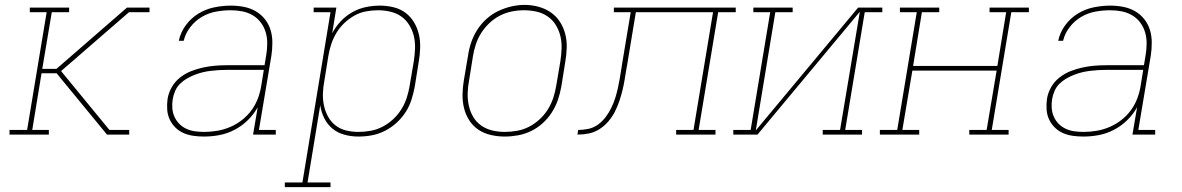

<svg xmlns="http://www.w3.org/2000/svg" viewBox="-20 -551 4840 786"><path d="M19 0V-19H91L171 -501H102V-520H263V-501H192L153 -269H211L500 -520H592V-501H508L230 -260L428 -19H509V0H418L238 -219L212 -251H150L112 -19H180V0Z M815 8Q815 8 815 8Q815 8 815 8Q793 8 771.5 5Q750 2 731 -6.5Q712 -15 697.5 -29.5Q683 -44 674.5 -62.5Q666 -81 664.5 -102.5Q663 -124 666 -146Q670 -171 683 -194Q696 -217 717 -233.5Q738 -250 762 -259.5Q786 -269 811 -274.5Q836 -280 860.5 -282Q885 -284 910 -284H1063L1070 -326Q1074 -350 1074 -374Q1074 -398 1067.5 -419.5Q1061 -441 1047.5 -459Q1034 -477 1014.5 -488.5Q995 -500 972 -504.5Q949 -509 925 -509Q895 -509 864.5 -503.5Q834 -498 806.5 -482Q779 -466 759 -440Q739 -414 732 -384H712Q719 -418 740.5 -447.5Q762 -477 792.5 -495.5Q823 -514 857.5 -521Q892 -528 925 -528Q952 -528 978 -523Q1004 -518 1026 -505.5Q1048 -493 1064 -473Q1080 -453 1087.5 -428.5Q1095 -404 1095 -376.5Q1095 -349 1091 -323L1040 -19H1109V0H1016L1035 -112Q1019 -83 994.5 -59Q970 -35 940 -19.5Q910 -4 878.5 2Q847 8 815 8ZM816 -11Q842 -11 869 -15.5Q896 -20 922 -31Q948 -42 971 -60Q994 -78 1010.5 -101Q1027 -124 1036.5 -150Q1046 -176 1050 -203L1060 -265H910Q893 -265 876.5 -264Q860 -263 843 -261Q826 -259 809.5 -255Q793 -251 776.5 -244.5Q760 -238 744.5 -229Q729 -220 716.5 -207.5Q704 -195 697 -178.5Q690 -162 687 -145Q684 -126 685.5 -107.5Q687 -89 694.5 -72.5Q702 -56 714.5 -43.5Q727 -31 743.5 -23.5Q760 -16 778.5 -13.5Q797 -11 816 -11Z M1146 215V196H1218L1333 -501H1264V-520H1357L1340 -415Q1354 -442 1375.5 -464.5Q1397 -487 1423 -501.5Q1449 -516 1478 -522Q1507 -528 1535 -528Q1563 -528 1590.5 -521.5Q1618 -515 1639.5 -499Q1661 -483 1675 -459.5Q1689 -436 1695 -409.5Q1701 -383 1700 -354Q1699 -325 1694 -297L1678 -197Q1673 -170 1664.5 -143Q1656 -116 1640.5 -92Q1625 -68 1603 -48Q1581 -28 1555 -15Q1529 -2 1502 3Q1475 8 1447 8Q1418 8 1390 0.5Q1362 -7 1341 -24.5Q1320 -42 1307.5 -67Q1295 -92 1291 -120L1239 196H1333V215ZM1447 -11Q1472 -11 1497 -15.5Q1522 -20 1545.5 -32Q1569 -44 1589 -62.5Q1609 -81 1623 -103.5Q1637 -126 1645 -150.5Q1653 -175 1657 -200L1674 -300Q1678 -326 1679 -352Q1680 -378 1674.5 -402Q1669 -426 1656 -447.5Q1643 -469 1623.5 -483Q1604 -497 1579 -503Q1554 -509 1528 -509Q1504 -509 1479 -504.5Q1454 -500 1431.5 -487.5Q1409 -475 1389.5 -456.5Q1370 -438 1357 -416Q1344 -394 1336 -370Q1328 -346 1324 -321L1308 -221Q1303 -196 1302 -170Q1301 -144 1306 -120Q1311 -96 1322.5 -74.5Q1334 -53 1353 -38Q1372 -23 1396.5 -17Q1421 -11 1447 -11Z M2046 8Q2017 8 1989 1.5Q1961 -5 1938.5 -20Q1916 -35 1901 -58.5Q1886 -82 1879.5 -109Q1873 -136 1873.5 -165Q1874 -194 1879 -223L1896 -323Q1900 -351 1909 -377.5Q1918 -404 1933.5 -428.5Q1949 -453 1971 -473Q1993 -493 2019 -505.5Q2045 -518 2073 -524.5Q2101 -531 2128 -531Q2156 -531 2184 -523.5Q2212 -516 2234.5 -500.5Q2257 -485 2272 -462Q2287 -439 2294 -411.5Q2301 -384 2300 -355Q2299 -326 2294 -297L2278 -197Q2273 -169 2264 -142.5Q2255 -116 2239.5 -91.5Q2224 -67 2202 -47Q2180 -27 2154 -14.5Q2128 -2 2100.5 3Q2073 8 2046 8ZM2046 -11Q2071 -11 2096.5 -15.5Q2122 -20 2145.5 -32Q2169 -44 2189 -62.5Q2209 -81 2223 -103.5Q2237 -126 2245 -150.5Q2253 -175 2257 -200L2274 -300Q2278 -326 2279 -352.5Q2280 -379 2274 -403.5Q2268 -428 2255 -449Q2242 -470 2221.5 -484Q2201 -498 2176 -503.5Q2151 -509 2125 -509Q2100 -509 2075 -504Q2050 -499 2026.5 -487Q2003 -475 1983.5 -456.5Q1964 -438 1950 -416Q1936 -394 1928 -369.5Q1920 -345 1916 -320L1900 -220Q1895 -194 1894.5 -168Q1894 -142 1899.5 -117.5Q1905 -93 1917.5 -72Q1930 -51 1950 -37Q1970 -23 1995 -17Q2020 -11 2046 -11Z M2344 0 2347 -19Q2368 -19 2389 -23.5Q2410 -28 2428 -41Q2446 -54 2459.5 -72Q2473 -90 2482.5 -109.5Q2492 -129 2498.5 -149.5Q2505 -170 2509.5 -190.5Q2514 -211 2517.5 -231.5Q2521 -252 2524 -272Q2525 -274 2525 -275.5Q2525 -277 2525 -279L2562 -501H2493V-520H2992V-501H2920L2840 -19H2909V0H2748V-19H2819L2899 -501H2583L2546 -277Q2546 -276 2545.5 -275Q2545 -274 2545 -273Q2541 -250 2537.5 -227.5Q2534 -205 2528.5 -182.5Q2523 -160 2515.5 -137.5Q2508 -115 2497 -93.5Q2486 -72 2470 -53.5Q2454 -35 2433.5 -22Q2413 -9 2390 -4.5Q2367 0 2344 0Z M2982 0V-19H3053L3133 -501H3064V-520H3225V-501H3154L3074 -17L3493 -520H3592V-501H3520L3440 -19H3509V0H3348V-19H3419L3500 -503L3081 0Z M3582 0V-19H3653L3733 -501H3664V-520H3825V-501H3754L3718 -281H4063L4099 -501H4031V-520H4192V-501H4120L4040 -19H4109V0H3948V-19H4019L4060 -262H3715L3674 -19H3743V0Z M4415 8Q4415 8 4415 8Q4415 8 4415 8Q4393 8 4371.5 5Q4350 2 4331 -6.5Q4312 -15 4297.5 -29.5Q4283 -44 4274.5 -62.5Q4266 -81 4264.5 -102.5Q4263 -124 4266 -146Q4270 -171 4283 -194Q4296 -217 4317 -233.5Q4338 -250 4362 -259.5Q4386 -269 4411 -274.5Q4436 -280 4460.5 -282Q4485 -284 4510 -284H4663L4670 -326Q4674 -350 4674 -374Q4674 -398 4667.5 -419.5Q4661 -441 4647.5 -459Q4634 -477 4614.5 -488.5Q4595 -500 4572 -504.5Q4549 -509 4525 -509Q4495 -509 4464.5 -503.5Q4434 -498 4406.5 -482Q4379 -466 4359 -440Q4339 -414 4332 -384H4312Q4319 -418 4340.5 -447.5Q4362 -477 4392.5 -495.5Q4423 -514 4457.5 -521Q4492 -528 4525 -528Q4552 -528 4578 -523Q4604 -518 4626 -505.5Q4648 -493 4664 -473Q4680 -453 4687.5 -428.5Q4695 -404 4695 -376.5Q4695 -349 4691 -323L4640 -19H4709V0H4616L4635 -112Q4619 -83 4594.5 -59Q4570 -35 4540 -19.5Q4510 -4 4478.5 2Q4447 8 4415 8ZM4416 -11Q4442 -11 4469 -15.5Q4496 -20 4522 -31Q4548 -42 4571 -60Q4594 -78 4610.5 -101Q4627 -124 4636.5 -150Q4646 -176 4650 -203L4660 -265H4510Q4493 -265 4476.5 -264Q4460 -263 4443 -261Q4426 -259 4409.5 -255Q4393 -251 4376.5 -244.5Q4360 -238 4344.5 -229Q4329 -220 4316.5 -207.5Q4304 -195 4297 -178.5Q4290 -162 4287 -145Q4284 -126 4285.5 -107.5Q4287 -89 4294.5 -72.5Q4302 -56 4314.5 -43.5Q4327 -31 4343.5 -23.5Q4360 -16 4378.5 -13.5Q4397 -11 4416 -11Z"/></svg>

Font: Iosevka Etoile Thin Oblique
Style: Regular
Weight: 100
Italic angle: -9°
Designer: Belleve Invis
Foundry: Belleve Invis
Version: Version 15.5.2; ttfautohint (v1.8.4)